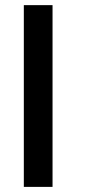

<svg xmlns="http://www.w3.org/2000/svg" viewBox="-20 -731 331 751"><path d="M73.2 0V-710.9H185.5V0Z"/></svg>

Font: Ride Light
Style: Bold
Weight: 600
Version: Version 3.000